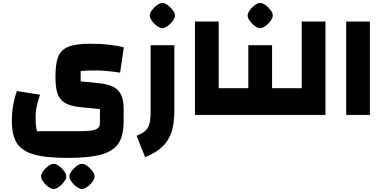

<svg xmlns="http://www.w3.org/2000/svg" viewBox="-20 -775 2585 1295"><path d="M94 -161 250 -136Q235 -92 227.5 -57.5Q220 -23 220 11Q220 77 229 110H510Q565 110 595.5 105.5Q626 101 640 89.5Q654 78 654 57V-39L524 -52Q454 -59 418 -81Q382 -103 368 -144Q354 -185 354 -256Q354 -346 372.5 -392.5Q391 -439 441 -459.5Q491 -480 590 -480Q722 -480 815 -455L790 -285Q689 -300 628 -300Q555 -300 524 -295V-226L648 -214Q712 -207 748 -187Q784 -167 799 -131.5Q814 -96 814 -39V41Q814 137 780.5 190Q747 243 666 266.5Q585 290 436 290Q288 290 207.5 266.5Q127 243 93.5 190Q60 137 60 41Q60 -65 94 -161ZM257 415Q257 399 271.5 379Q286 359 306 344.5Q326 330 342 330Q358 330 378 344.5Q398 359 412.5 379Q427 399 427 415Q427 430 412.5 450.5Q398 471 377.5 485.5Q357 500 342 500Q327 500 306.5 485.5Q286 471 271.5 450.5Q257 430 257 415ZM448 415Q448 399 462.5 379Q477 359 497 344.5Q517 330 533 330Q549 330 569 344.5Q589 359 603.5 379Q618 399 618 415Q618 430 603.5 450.5Q589 471 568.5 485.5Q548 500 533 500Q518 500 497.5 485.5Q477 471 462.5 450.5Q448 430 448 415Z M901 141Q942 124 961.5 106Q981 88 988.5 58Q996 28 996 -28V-470H1156V-28Q1156 58 1136.5 116.5Q1117 175 1074 215.5Q1031 256 959 285ZM990 -670Q990 -686 1004.5 -706Q1019 -726 1039 -740.5Q1059 -755 1075 -755Q1091 -755 1111 -740.5Q1131 -726 1145.5 -706Q1160 -686 1160 -670Q1160 -655 1145.5 -634.5Q1131 -614 1110.5 -599.5Q1090 -585 1075 -585Q1060 -585 1039.5 -599.5Q1019 -614 1004.5 -634.5Q990 -655 990 -670Z M1295 -630H1455V-180H1545V0H1295Z M1905 -180V0H1505V-180H1655V-470H1815V-180ZM1650 -670Q1650 -686 1664.5 -706Q1679 -726 1699 -740.5Q1719 -755 1735 -755Q1751 -755 1771 -740.5Q1791 -726 1805.5 -706Q1820 -686 1820 -670Q1820 -655 1805.5 -634.5Q1791 -614 1770.5 -599.5Q1750 -585 1735 -585Q1720 -585 1699.5 -599.5Q1679 -614 1664.5 -634.5Q1650 -655 1650 -670Z M1865 0V-180H2015V-630H2175V0Z M2315 -630H2475V0H2315Z"/></svg>

Font: Changa ExtraBold
Style: Regular
Weight: 800
Designer: Eduardo Rodriguez Tunni
Foundry: Eduardo Rodriguez Tunni
Version: Version 2.002; ttfautohint (v1.5) -l 8 -r 50 -G 220 -x 14 -H